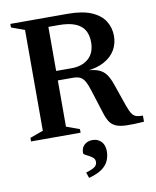

<svg xmlns="http://www.w3.org/2000/svg" viewBox="-99 -750 882 1086"><g transform="rotate(-10 342.0 -207.5)"><path d="M335 -368Q394 -368 431 -400.2Q468 -432.5 468 -494.5Q468 -534.5 451.8 -562.8Q435.5 -591 399.2 -606Q363 -621 302.5 -621H135.5L155.5 -675H365.5Q450.5 -675 502.5 -652.2Q554.5 -629.5 578 -591.2Q601.5 -553 601.5 -506.5Q601.5 -462 580.5 -426.2Q559.5 -390.5 518.2 -367.5Q477 -344.5 416 -338V-340.5Q459.5 -338.5 485.5 -327.2Q511.5 -316 527.2 -293.2Q543 -270.5 555.5 -234L600 -105.5Q612 -72 623 -56.8Q634 -41.5 648.5 -37.8Q663 -34 684.5 -34V1Q622.5 5.5 583.8 4.2Q545 3 522.5 -7Q500 -17 487.2 -37Q474.5 -57 464.5 -89.5L423 -220.5Q411.5 -257.5 400.2 -277.8Q389 -298 372.8 -305.8Q356.5 -313.5 329.5 -313.5H152L132 -368ZM245 -675V-48L320.5 -20.5V0H36V-20.5L112 -48V-627L36 -654.5V-675ZM312.5 227.5Q351.5 215.5 364.5 204.8Q377.5 194 377.5 177.5Q377.5 163 368 154Q358.5 145 345.8 138.8Q333 132.5 323.5 127Q314 121.5 314 115.5Q314 85.5 332.5 69Q351 52.5 379.5 52.5Q409 52.5 428.8 72.5Q448.5 92.5 448.5 129Q448.5 158 437.2 183.2Q426 208.5 398.8 228Q371.5 247.5 323.5 260Z"/></g></svg>

Font: Newsreader 24pt SemiBold
Style: Regular
Weight: 600
Designer: Hugues Gentile
Foundry: Production Type
Version: Version 1.003